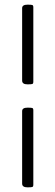

<svg xmlns="http://www.w3.org/2000/svg" viewBox="-20 -654 238 824"><path d="M75 -308V-619Q75 -634 98 -634Q114 -634 118.5 -632.5Q123 -631 123 -623V-303Q123 -295 118.5 -293.5Q114 -292 98 -292Q75 -292 75 -308ZM75 134V-177Q75 -192 98 -192Q114 -192 118.5 -190.5Q123 -189 123 -181V139Q123 147 118.5 148.5Q114 150 98 150Q75 150 75 134Z"/></svg>

Font: Bonbon
Style: Regular
Weight: 400
Designer: Ksenia Erulevich
Foundry: Cyreal (www.cyreal.org)
Version: Version 1.001